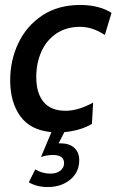

<svg xmlns="http://www.w3.org/2000/svg" viewBox="-20 -523 469 773"><path d="M126 -213Q126 -148 155.5 -112.5Q185 -77 244 -77Q295 -77 355 -110L350 -24Q304 3 239 9L216 54H223Q259 54 279 72Q299 90 299 122Q299 170 263 200Q227 230 172 230Q128 230 96 211L122 159Q150 176 183 176Q208 176 223 164Q238 152 238 134Q238 101 193 101Q169 101 145 109L187 9Q102 1 61.5 -55.5Q21 -112 21 -200Q21 -280 54 -349.5Q87 -419 150.5 -461Q214 -503 303 -503Q342 -503 374.5 -494.5Q407 -486 429 -471L402 -382Q353 -415 302 -415Q247 -415 207 -388Q167 -361 146.5 -315Q126 -269 126 -213Z"/></svg>

Font: Cabin Medium
Style: Italic
Weight: 500
Italic angle: -7°
Designer: Pablo Impallari
Foundry: Pablo Impallari. http://www.impallari.com Igino Marini. http://www.ikern.com
Version: Version 2.200